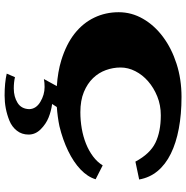

<svg xmlns="http://www.w3.org/2000/svg" viewBox="-8 -532 774 797"><g transform="rotate(90 378.5 -134.0)"><path d="M651.4 -309.6Q619.1 -370.1 573.2 -392.6Q527.3 -415 459 -415Q417 -415 380.9 -400.4Q344.7 -385.7 317.9 -362.3Q291 -338.9 275.9 -309.1Q260.7 -279.3 260.7 -248Q260.7 -216.8 271.5 -187Q282.2 -157.2 304.7 -133.8Q327.1 -110.4 362.3 -95.7Q397.5 -81.1 446.3 -81.1Q480.5 -81.1 514.2 -86.9Q547.9 -92.8 577.1 -104.5Q606.4 -116.2 629.9 -133.8Q653.3 -151.4 667 -173.8L724.6 -144.5Q714.8 -111.3 684.1 -82Q653.3 -52.7 606.9 -30.3Q560.5 -7.8 503.9 5.9Q465.8 13.7 424.8 16.6L412.1 36.1Q441.4 40 468.3 50.8Q495.1 61.5 517.1 83.5Q539.1 105.5 539.1 133.8Q539.1 162.1 522.9 182.6Q506.8 203.1 481.4 213.4Q456.1 223.6 430.2 228.5Q404.3 233.4 377 233.4Q324.2 233.4 286.1 224.6L300.8 190.4Q322.3 195.3 347.7 195.3Q381.8 195.3 407.2 179.7Q432.6 164.1 433.6 130.9Q432.6 102.5 403.3 85Q374 67.4 341.8 67.4Q323.2 67.4 308.6 70.3L337.9 16.6Q278.3 12.7 230.5 -2Q164.1 -22.5 120.1 -57.1Q76.2 -91.8 53.7 -138.7Q31.2 -185.5 31.2 -240.2Q31.2 -293.9 58.6 -341.3Q85.9 -388.7 133.8 -424.3Q181.6 -460 245.6 -480.5Q309.6 -501 382.8 -501Q455.1 -501 514.6 -489.7Q574.2 -478.5 618.7 -456.5Q663.1 -434.6 690.4 -401.9Q717.8 -369.1 725.6 -325.2Z"/></g></svg>

Font: Polsku
Style: Regular
Weight: 400
Designer: Sebastien Sanfilippo
Version: Version 1.1